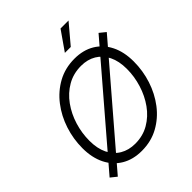

<svg xmlns="http://www.w3.org/2000/svg" viewBox="-257 -1096 1270 1270"><g transform="rotate(-45 377.5 -461.5)"><path d="M335.4 10.7Q254.4 10.7 194.8 -24.7Q135.3 -60.1 102.5 -125.5Q69.8 -190.9 69.8 -279.8Q69.8 -365.7 96.4 -447.3Q123 -528.8 173.1 -594Q223.1 -659.2 293.5 -697.8Q363.8 -736.3 451.2 -736.3Q532.2 -736.3 591.6 -700.9Q650.9 -665.5 683.3 -600.3Q715.8 -535.2 715.8 -445.8Q715.8 -359.9 689.5 -278.3Q663.1 -196.8 613.3 -131.6Q563.5 -66.4 493.2 -27.8Q422.9 10.7 335.4 10.7ZM338.4 -53.7Q410.6 -53.7 468 -87.2Q525.4 -120.6 565.7 -177Q606 -233.4 627.4 -302.7Q648.9 -372.1 648.9 -443.8Q648.9 -516.1 623.8 -567.1Q598.6 -618.2 553.7 -645Q508.8 -671.9 448.7 -671.9Q376 -671.9 318.4 -638.4Q260.7 -605 220.2 -548.6Q179.7 -492.2 158.4 -422.9Q137.2 -353.5 137.2 -281.7Q137.2 -209.5 162.1 -158.4Q187 -107.4 232.4 -80.6Q277.8 -53.7 338.4 -53.7ZM102.1 18.6 59.6 -15.6 684.6 -744.1 727.1 -709.5ZM433.6 -808.1 527.3 -942.4H602.1L488.8 -808.1Z"/></g></svg>

Font: Inter 16pt Light
Style: Italic
Weight: 300
Italic angle: -9.3988°
Version: Version 4.001;git-66647c0bb